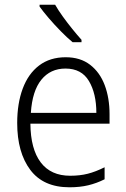

<svg xmlns="http://www.w3.org/2000/svg" viewBox="-20 -785 536 815"><path d="M259 -542Q321 -542 362.5 -510Q404 -478 424.5 -423.5Q445 -369 445 -300V-260H109Q110 -152 153 -95.5Q196 -39 278 -39Q319 -39 352.5 -47.5Q386 -56 424 -75V-24Q390 -7 354.5 1.5Q319 10 275 10Q164 10 108.5 -64Q53 -138 53 -263Q53 -346 76.5 -409Q100 -472 146 -507Q192 -542 259 -542ZM258 -494Q194 -494 155.5 -446.5Q117 -399 111 -306H389Q389 -388 357.5 -441Q326 -494 258 -494ZM214 -765Q227 -742 246.5 -715Q266 -688 287 -662Q308 -636 326 -616V-606H288Q265 -625 238 -652.5Q211 -680 187 -708Q163 -736 148 -757V-765Z"/></svg>

Font: Noto Sans Kannada SemiCondensed Light
Style: Regular
Weight: 300
Width: 4
Designer: Jelle Bosma - Monotype Design Team
Foundry: Monotype Imaging Inc.
Version: Version 2.005; ttfautohint (v1.8.4.7-5d5b)